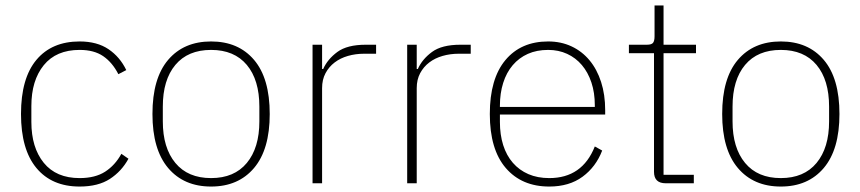

<svg xmlns="http://www.w3.org/2000/svg" viewBox="-20 -672 3155 704"><path d="M272 12Q170 12 113.5 -56Q57 -124 57 -254Q57 -385 113.5 -452.5Q170 -520 272 -520Q336 -520 378 -491.5Q420 -463 443 -415L414 -400Q392 -443 358.5 -466Q325 -489 272 -489Q186 -489 140.5 -433Q95 -377 95 -283V-225Q95 -131 140.5 -75Q186 -19 272 -19Q329 -19 365.5 -42.5Q402 -66 425 -108L451 -90Q426 -44 383 -16Q340 12 272 12Z M754 12Q654 12 596.5 -56Q539 -124 539 -254Q539 -385 596.5 -452.5Q654 -520 754 -520Q854 -520 911.5 -452.5Q969 -385 969 -254Q969 -124 911.5 -56Q854 12 754 12ZM754 -19Q839 -19 885 -74.5Q931 -130 931 -227V-281Q931 -379 885 -434Q839 -489 754 -489Q669 -489 623 -434Q577 -379 577 -281V-227Q577 -130 623 -74.5Q669 -19 754 -19Z M1126 0V-508H1161V-419H1165Q1181 -455 1217 -481.5Q1253 -508 1321 -508H1359V-475H1315Q1284 -475 1256 -467Q1228 -459 1207 -443Q1186 -427 1173.5 -403.5Q1161 -380 1161 -349V0Z M1473 0V-508H1508V-419H1512Q1528 -455 1564 -481.5Q1600 -508 1668 -508H1706V-475H1662Q1631 -475 1603 -467Q1575 -459 1554 -443Q1533 -427 1520.5 -403.5Q1508 -380 1508 -349V0Z M1994 12Q1893 12 1834.5 -56Q1776 -124 1776 -254Q1776 -383 1833 -451.5Q1890 -520 1990 -520Q2037 -520 2075.5 -502Q2114 -484 2141.5 -451Q2169 -418 2184 -371.5Q2199 -325 2199 -268V-252H1813V-225Q1813 -178 1825 -140Q1837 -102 1860.5 -75Q1884 -48 1917.5 -33.5Q1951 -19 1994 -19Q2115 -19 2161 -135L2188 -120Q2165 -60 2116 -24Q2067 12 1994 12ZM1990 -489Q1948 -489 1915.5 -474.5Q1883 -460 1860 -433Q1837 -406 1825 -368Q1813 -330 1813 -284V-280H2161V-286Q2161 -332 2148.5 -369.5Q2136 -407 2113.5 -433.5Q2091 -460 2059.5 -474.5Q2028 -489 1990 -489Z M2421 0Q2378 0 2378 -42V-477H2286V-508H2352Q2369 -508 2374.5 -515Q2380 -522 2380 -539V-652H2413V-508H2532V-477H2413V-31H2524V0Z M2843 12Q2743 12 2685.5 -56Q2628 -124 2628 -254Q2628 -385 2685.5 -452.5Q2743 -520 2843 -520Q2943 -520 3000.5 -452.5Q3058 -385 3058 -254Q3058 -124 3000.5 -56Q2943 12 2843 12ZM2843 -19Q2928 -19 2974 -74.5Q3020 -130 3020 -227V-281Q3020 -379 2974 -434Q2928 -489 2843 -489Q2758 -489 2712 -434Q2666 -379 2666 -281V-227Q2666 -130 2712 -74.5Q2758 -19 2843 -19Z"/></svg>

Font: IBM Plex Sans Hebrew ExtLt
Style: Regular
Weight: 200
Designer: Mike Abbink, Paul van der Laan, Pieter van Rosmalen, Yanek Iontef
Foundry: Bold Monday
Version: Version 1.3